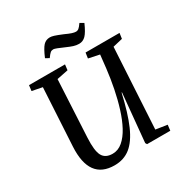

<svg xmlns="http://www.w3.org/2000/svg" viewBox="-207 -1067 1180 1238"><g transform="rotate(-30 383.0 -448.0)"><path d="M631 -55 716 -42 711 0H538L531 -12L565 -370H562Q531 -233 494 -148.5Q457 -64 408 -25Q359 14 290 14Q103 14 116 -225L140 -654L64 -669L69 -710H337L332 -669L248 -652L226 -228Q221 -133 241.5 -95Q262 -57 316 -57Q357 -57 391 -86Q425 -115 451.5 -164.5Q478 -214 498 -278Q518 -342 532 -412.5Q546 -483 554 -552L565 -652L484 -669L490 -710H743L737 -669L665 -652ZM483 -779Q462 -779 442 -785.5Q422 -792 395 -804Q333 -832 320 -832Q307 -832 298 -825Q289 -818 272 -794L245 -809Q270 -868 289.5 -889Q309 -910 339 -910Q351 -910 369 -904.5Q387 -899 428 -882Q458 -868 475.5 -862.5Q493 -857 504 -857Q516 -857 525.5 -864.5Q535 -872 551 -895L579 -879Q554 -822 533 -800.5Q512 -779 483 -779Z"/></g></svg>

Font: Literata 36pt Medium
Style: Italic
Weight: 500
Italic angle: -2°
Designer: Latin by Veronika Burian and Jose Scaglione. Greek by Irene Vlachou. Cyrillic by Vera Evstafieva
Foundry: TypeTogether
Version: Version 3.002